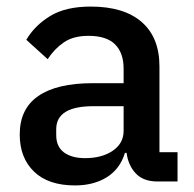

<svg xmlns="http://www.w3.org/2000/svg" viewBox="-20 -552 589 584"><path d="M459 0Q416 0 393 -24.5Q370 -49 365 -87H360Q345 -38 305 -13Q265 12 208 12Q127 12 83.5 -30Q40 -72 40 -143Q40 -221 96.5 -260Q153 -299 262 -299H356V-343Q356 -391 330 -417Q304 -443 249 -443Q203 -443 174 -423Q145 -403 125 -372L60 -431Q86 -475 133 -503.5Q180 -532 256 -532Q357 -532 411 -485Q465 -438 465 -350V-89H520V0ZM239 -71Q290 -71 323 -93.5Q356 -116 356 -154V-229H264Q151 -229 151 -159V-141Q151 -106 174.5 -88.5Q198 -71 239 -71Z"/></svg>

Font: IBM Plex Arabic Medium
Style: Regular
Weight: 500
Designer: Mike Abbink, Paul van der Laan, Pieter van Rosmalen, Wael Morcos, Khajak Apelian
Foundry: Bold Monday
Version: Version 1.0